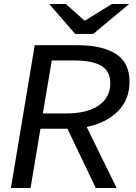

<svg xmlns="http://www.w3.org/2000/svg" viewBox="-20 -948 687 968"><path d="M155 -720H375Q494 -720 563.5 -676.5Q633 -633 633 -536Q633 -445 574 -386.5Q515 -328 417 -308L568 0H463L320 -299H184L134 0H35ZM536 -528Q536 -590 490.5 -616.5Q445 -643 356 -643H241L196 -376H313Q420 -376 478 -416.5Q536 -457 536 -528ZM228 -928H312L405 -845H410L544 -928H631L450 -777H359Z"/></svg>

Font: Nebula Sans Medium
Style: Regular
Weight: 500
Italic angle: -9°
Designer: Paul D. Hunt for Adobe (as Source Sans)
Foundry: Nebula Entertainment & Broadcasting LLC
Version: Version 1.010